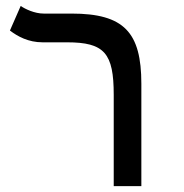

<svg xmlns="http://www.w3.org/2000/svg" viewBox="-20 -632 626 652"><path d="M460 -347.7C460 -522 401.4 -585.9 223.1 -585.9H128.4C97.2 -585.9 64.9 -601.6 50.3 -611.8L13.7 -528.3C40 -508.3 76.2 -488.3 124.5 -488.3H207.5C335 -488.3 366.2 -451.2 366.2 -310.1V0H460Z"/></svg>

Font: CaskaydiaCove Nerd Font
Style: Regular
Weight: 400
Designer: Aaron Bell
Foundry: Saja Typeworks
Version: Version 2111.1;Nerd Fonts 2.3.3